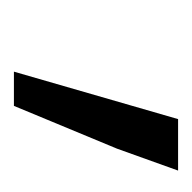

<svg xmlns="http://www.w3.org/2000/svg" viewBox="-20 -256 276 276"><g transform="rotate(-90 118.0 -118.0)"><path d="M10.8 0 42.3 -87.8 103.8 -236H153L84.8 0Z"/></g></svg>

Font: Source Sans Variable
Style: Italic
Weight: 200
Italic angle: -11°
Designer: Paul D. Hunt
Foundry: Adobe Systems Incorporated
Version: Version 3.006;hotconv 1.0.111;makeotfexe 2.5.65597